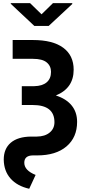

<svg xmlns="http://www.w3.org/2000/svg" viewBox="-20 -961 554 1200"><path d="M298.8 -511.7Q298.8 -548.8 271.7 -571Q244.6 -593.3 186.5 -593.3H59.1V-710.9H185.1Q310.1 -710.9 375.2 -662.6Q440.4 -614.3 440.4 -525.4Q440.4 -409.7 329.1 -364.3Q393.6 -343.8 427.7 -302Q461.9 -260.3 461.9 -199.2Q461.9 -102.5 395.8 -46.1Q329.6 10.3 212.4 10.3H185.1Q131.8 11.2 131.8 56.2Q131.8 104 202.6 132.3L162.6 218.8Q87.4 201.7 45.9 154.8Q4.4 107.9 3.4 36.6Q3.4 -31.7 47.4 -69.1Q91.3 -106.4 173.8 -107.4H210Q260.7 -107.9 290.5 -132.6Q320.3 -157.2 320.3 -197.3Q320.3 -304.7 184.1 -304.7H116.2V-422.4H193.8Q244.1 -423.3 271.5 -446.3Q298.8 -469.2 298.8 -511.7ZM239.7 -871.6 311 -941.4H431.6V-936L284.2 -798.8H194.8L47.4 -937V-941.4H168Z"/></svg>

Font: Roboto
Style: Bold
Weight: 700
Designer: Google
Version: Version 2.134; 2016; ttfautohint (v1.6)